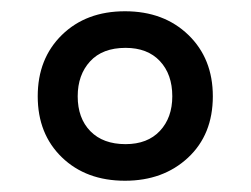

<svg xmlns="http://www.w3.org/2000/svg" viewBox="-20 -795 445 341"><path d="M202 -474Q133 -474 90 -515.5Q47 -557 47 -624Q47 -691 90 -733Q133 -775 202 -775Q271 -775 314.5 -733Q358 -691 358 -624Q358 -556 314 -515Q270 -474 202 -474ZM203 -539Q242 -539 264 -562.5Q286 -586 286 -624Q286 -663 264 -686.5Q242 -710 203 -710Q162 -710 140 -686Q118 -662 118 -624Q118 -585 140.5 -562Q163 -539 203 -539Z"/></svg>

Font: Noto Sans Tamil UI SemiCondensed Medium
Style: Regular
Weight: 500
Width: 4
Designer: Jelle Bosma - Monotype Design Team
Foundry: Monotype Imaging Inc.
Version: Version 2.004; ttfautohint (v1.8.4.7-5d5b)